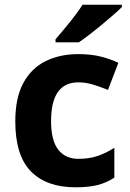

<svg xmlns="http://www.w3.org/2000/svg" viewBox="-20 -786 554 816"><path d="M300 10Q178 10 111.5 -57.5Q45 -125 45 -270Q45 -370 79 -433Q113 -496 173.5 -526Q234 -556 313 -556Q369 -556 410.5 -545Q452 -534 483 -519L439 -404Q404 -418 373.5 -427Q343 -436 313 -436Q197 -436 197 -271Q197 -189 227.5 -150Q258 -111 313 -111Q360 -111 396 -123.5Q432 -136 466 -158V-31Q432 -9 394.5 0.5Q357 10 300 10ZM498 -756Q484 -742 461 -722Q438 -702 411.5 -680Q385 -658 359.5 -638.5Q334 -619 315 -606H216V-619Q232 -638 253.5 -663.5Q275 -689 296 -716.5Q317 -744 331 -766H498Z"/></svg>

Font: Noto Sans Myanmar
Style: Bold
Weight: 700
Designer: Monotype Design Team
Foundry: Monotype Imaging Inc.
Version: Version 2.107; ttfautohint (v1.8.4.7-5d5b)